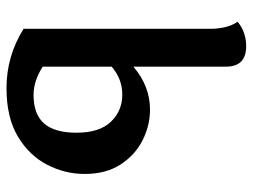

<svg xmlns="http://www.w3.org/2000/svg" viewBox="-112 -648 767 582"><g transform="rotate(90 271.0 -356.5)"><path d="M267.1 -75.2Q325.7 -75.2 353.8 -107.2Q381.8 -139.2 381.8 -205.1Q381.8 -274.9 348.6 -309.6Q315.4 -344.2 266.6 -344.2Q218.8 -344.2 181.6 -312V-103Q224.6 -75.2 267.1 -75.2ZM181.6 -377.9Q240.7 -428.2 311.5 -428.2Q359.9 -428.2 404.5 -405.8Q449.2 -383.3 478 -339.1Q506.8 -294.9 506.8 -230Q506.8 -170.9 479 -116.7Q451.2 -62.5 393.6 -27.8Q335.9 6.8 246.6 6.8Q149.9 6.8 66.9 -44.9V-608.9Q66.9 -633.8 61.8 -655.8Q56.6 -677.7 45.4 -693.8Q76.7 -719.7 119.6 -719.7Q181.6 -719.7 181.6 -658.2Z"/></g></svg>

Font: ALMAS
Style: Bold
Weight: 700
Designer: ALMAS Font/ by Husham Jawad Kadhim, derived from the Bainsely font by/ Paul James MIller
Foundry: High-Logic / Made with FontCreator
Version: Version 1.411;September 19, 2021;FontCreator 14.0.0.2814 32-